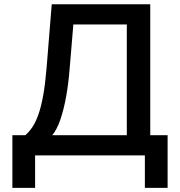

<svg xmlns="http://www.w3.org/2000/svg" viewBox="-20 -748 867 924"><path d="M39.6 156.2V-97.2H101.6Q119.6 -112.3 135.7 -136.2Q151.9 -160.2 165 -197.5Q178.2 -234.9 188 -289.6Q197.8 -344.2 204.1 -420.4L229 -727.5H703.1V-97.2H786.6V156.2H677.2V0H148.9V156.2ZM231.4 -97.2H590.3V-630.4H333L315.4 -420.4Q309.6 -345.2 298.1 -282.2Q286.6 -219.2 270.3 -171.9Q253.9 -124.5 231.4 -97.2Z"/></svg>

Font: V-Inter
Style: Medium-500
Weight: 500
Designer: Rasmus Andersson
Foundry: rsms
Version: Version 4.000;git-4146feb